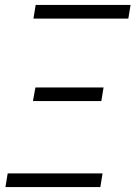

<svg xmlns="http://www.w3.org/2000/svg" viewBox="-20 -755 547 775"><path d="M115 -680 124 -735H507L498 -680ZM113 -347 123 -402H398L389 -347ZM2 0 11 -55H394L385 0Z"/></svg>

Font: Iosevka SS04 Light
Style: Italic
Weight: 300
Italic angle: -9°
Monospace: yes
Designer: Belleve Invis
Foundry: Belleve Invis
Version: Version 19.0.0; ttfautohint (v1.8.4)